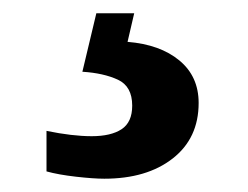

<svg xmlns="http://www.w3.org/2000/svg" viewBox="-20 -29 373 289"><path d="M137 240Q121 240 94.5 237Q68 234 50 229V168Q89 176 118 176Q147 176 163 165.5Q179 155 179 130Q179 101 157.5 91Q136 81 104 79L125 -9H182L172 34Q221 38 250 62Q279 86 279 126Q279 179 240 209.5Q201 240 137 240Z"/></svg>

Font: Noto Serif Ethiopic
Style: Bold
Weight: 700
Designer: Monotype Design Team
Foundry: Monotype Imaging Inc.
Version: Version 2.102; ttfautohint (v1.8.4.7-5d5b)